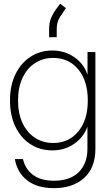

<svg xmlns="http://www.w3.org/2000/svg" viewBox="-20 -793 592 1023"><path d="M267.6 209.5Q177.7 209.5 124.5 167.7Q71.3 126 59.1 54.7H102.5Q114.7 107.9 156 138.9Q197.3 169.9 267.6 169.9Q353.5 169.9 399.7 124Q445.8 78.1 445.8 0V-117.2H445.3Q425.3 -61.5 375 -26.6Q324.7 8.3 258.8 8.3Q193.4 8.3 142.3 -24.7Q91.3 -57.6 62.3 -117.7Q33.2 -177.7 33.2 -257.8Q33.2 -337.9 62.5 -397.7Q91.8 -457.5 142.8 -490.7Q193.8 -523.9 258.8 -523.9Q324.7 -523.9 376 -488.3Q427.2 -452.6 445.8 -395.5H446.3V-515.6H488.3V0Q488.3 101.1 428 155.3Q367.7 209.5 267.6 209.5ZM263.2 -31.2Q346.7 -31.2 397.2 -92.5Q447.8 -153.8 447.8 -257.8Q447.8 -361.8 397.2 -423.1Q346.7 -484.4 263.2 -484.4Q209.5 -484.4 167.2 -457.3Q125 -430.2 100.6 -379.4Q76.2 -328.6 76.2 -257.8Q76.2 -187 100.6 -136.2Q125 -85.4 167.2 -58.3Q209.5 -31.2 263.2 -31.2ZM241.7 -594.7V-638.7Q241.7 -672.9 252.9 -698.7Q264.2 -724.6 278.3 -743.2Q292.5 -761.7 300.8 -773.4L331.1 -749.5Q316.4 -727.5 299.3 -701.9Q282.2 -676.3 282.2 -637.2V-594.7Z"/></svg>

Font: Inter Display ExtraLight
Style: Regular
Weight: 200
Designer: Rasmus Andersson
Foundry: rsms
Version: Version 4.000;git-a52131595